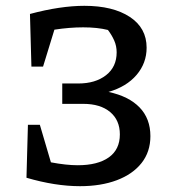

<svg xmlns="http://www.w3.org/2000/svg" viewBox="-20 -631 594 660"><path d="M76 -202H117L155 -73Q208 -63 247 -63Q316 -63 354 -90Q392 -117 392 -169Q392 -218 358.5 -246Q325 -274 266 -274H194V-344H249Q308 -344 344.5 -372.5Q381 -401 381 -451Q381 -473 372.5 -492Q364 -511 351 -528Q315 -537 266 -537Q219 -537 167 -529L128 -402H88L83 -583Q135 -597 182 -604Q229 -611 270 -611Q368 -611 426 -573Q484 -535 484 -467Q484 -414 449.5 -373.5Q415 -333 353 -315Q423 -300 460 -261.5Q497 -223 497 -163Q497 -109 466.5 -70.5Q436 -32 381.5 -11.5Q327 9 255 9Q170 9 71 -20Z"/></svg>

Font: Piazzolla SC Medium
Style: Regular
Weight: 500
Designer: Juan Pablo del Peral
Foundry: Huerta Tipografica
Version: Version 1.330